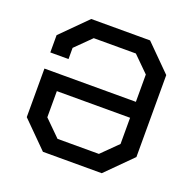

<svg xmlns="http://www.w3.org/2000/svg" viewBox="-124 -826 956 951"><g transform="rotate(20 354.0 -350.0)"><path d="M65 -134V-390H547V-534L465 -615H243L161 -534V-475H65V-566L199 -700H509L643 -566V-134L509 0H199ZM463 -85 547 -168V-306H161V-168L245 -85Z"/></g></svg>

Font: Chakra Petch Medium
Style: Regular
Weight: 500
Designer: Katatrad Aksorn Co.,Ltd.
Foundry: Cadson Demak Co.,Ltd.
Version: Version 1.000; ttfautohint (v1.6)